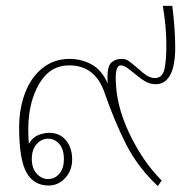

<svg xmlns="http://www.w3.org/2000/svg" viewBox="-20 -620 636 652"><path d="M334 -308Q302 -398 215 -398Q149 -398 112.5 -334.5Q76 -271 76 -181Q76 -150 78 -132Q91 -154 110.5 -161.5Q130 -169 147 -169Q183 -169 204 -143.5Q225 -118 225 -79Q225 -41 201.5 -15.5Q178 10 145 10Q94 10 69.5 -35Q45 -80 45 -187Q45 -251 65 -304Q85 -357 124 -388.5Q163 -420 216 -420Q257 -420 291.5 -401Q326 -382 346 -336Q345 -343 345 -359Q345 -396 358.5 -408Q372 -420 393 -420Q407 -420 417.5 -412.5Q428 -405 448 -388Q465 -372 478.5 -363.5Q492 -355 506 -355Q531 -355 538 -383.5Q545 -412 545 -470Q545 -526 533 -600H565Q575 -522 575 -458Q575 -397 558 -365.5Q541 -334 509 -334Q490 -334 473.5 -343.5Q457 -353 437 -370Q419 -385 409 -391.5Q399 -398 390 -398Q373 -398 373 -355Q373 -264 419 -167.5Q465 -71 529 -7L516 12Q448 -52 408.5 -129.5Q369 -207 334 -308ZM197 -80Q197 -113 181.5 -131Q166 -149 143 -149Q121 -149 104.5 -130.5Q88 -112 88 -80Q88 -49 104.5 -30.5Q121 -12 143 -12Q166 -12 181.5 -30Q197 -48 197 -80Z"/></svg>

Font: Taviraj Thin
Style: Regular
Weight: 100
Designer: Katatrad Team
Foundry: CadsonDemak
Version: Version 1.030